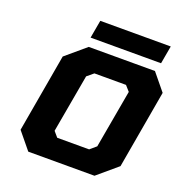

<svg xmlns="http://www.w3.org/2000/svg" viewBox="-157 -1051 1130 1188"><g transform="rotate(20 408.0 -456.5)"><path d="M280 -795 301 -913H765L744 -795ZM159 0 68 -111 158 -626 289 -737H725L816 -626L726 -111L595 0ZM298 -142H508L549 -177L617 -560L586 -595H378L336 -560L268 -177Z"/></g></svg>

Font: Tomorrow
Style: Bold Italic
Weight: 700
Italic angle: -10°
Designer: Tony de Marco, Monica Rizzolli
Foundry: Just in Type
Version: Version 2.002